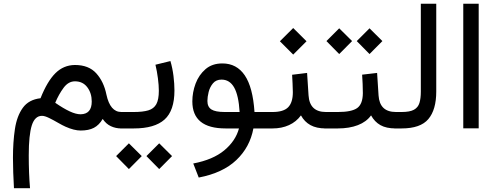

<svg xmlns="http://www.w3.org/2000/svg" viewBox="-20 -687 2653 1027"><path d="M380.9 -339.4Q454.6 -339.4 494.9 -294.9Q535.2 -250.5 549.3 -180.7Q569.3 -87.9 628.9 -87.9H642.6V0H628.9Q598.6 0 573 -12Q547.4 -23.9 529.3 -50.8Q510.3 -18.1 482.4 -3.4Q454.6 11.2 411.6 11.2Q376.5 11.2 330.6 -9.3Q314 -16.6 290 -30.5Q266.1 -44.4 242.7 -55.9Q219.2 -67.4 204.6 -67.4Q166.5 -67.4 150.1 -16.4Q133.8 34.7 133.8 144Q133.8 191.9 135.5 236.3Q137.2 280.8 140.6 319.8H54.7Q52.2 276.9 50.8 236.6Q49.3 196.3 49.3 157.7Q49.3 72.8 59.8 3.2Q70.3 -66.4 102.1 -110.4Q133.8 -154.3 196.8 -161.6Q232.9 -252.4 276.6 -295.7Q320.3 -338.9 380.9 -339.4ZM411.1 -75.7Q470.7 -76.7 470.7 -144Q470.7 -189 446.8 -220.5Q422.9 -252 380.9 -252Q345.7 -252 320.1 -217.3Q294.4 -182.6 275.4 -137.2Q319.3 -106.9 352.8 -91.3Q386.2 -75.7 411.1 -75.7Z M891.6 -360.4Q902.8 -322.3 908 -280.5Q913.1 -238.8 913.1 -203.1Q913.1 -95.2 860.1 -47.6Q807.1 0 695.8 0H623V-87.9H695.8Q744.1 -87.9 773.4 -96.7Q802.7 -105.5 816.2 -129.9Q829.6 -154.3 829.6 -201.7Q829.6 -230.5 824.7 -268.3Q819.8 -306.2 811.5 -340.8ZM763.2 147.9 831.5 79.6 900.4 147.9 831.5 217.3ZM601.1 147.9 669.4 79.6 738.3 147.9 669.4 217.3Z M1169.4 -347.7Q1246.1 -347.7 1289.3 -283.9Q1332.5 -220.2 1341.3 -87.9H1398.4V0H1335.4Q1316.9 100.1 1244.1 169.2Q1171.4 238.3 1043 262.7L1013.7 187.5Q1119.1 167.5 1179.7 117.2Q1240.2 66.9 1258.3 0H1186.5Q1008.8 0 1008.8 -144.5Q1008.8 -192.9 1026.1 -239.5Q1043.5 -286.1 1079.1 -316.9Q1114.7 -347.7 1169.4 -347.7ZM1261.7 -87.9Q1256.3 -177.2 1232.4 -219.2Q1208.5 -261.2 1165 -261.2Q1135.7 -261.2 1119.1 -241.2Q1102.5 -221.2 1095.9 -194.6Q1089.4 -168 1089.4 -147Q1089.4 -115.2 1110.8 -101.6Q1132.3 -87.9 1181.6 -87.9Z M1733.9 0H1722.2Q1672.9 0 1640.6 -17.8Q1608.4 -35.6 1589.8 -69.8Q1564.9 -35.6 1525.9 -17.8Q1486.8 0 1438 0H1378.9V-87.9H1438Q1496.6 -87.9 1521.5 -113.5Q1546.4 -139.2 1546.4 -193.8Q1546.4 -216.8 1544.9 -240.7Q1543.5 -264.6 1542.5 -287.1L1622.6 -296.9L1630.4 -176.8Q1636.2 -87.9 1723.1 -87.9H1733.9ZM1477.1 -466.3 1548.3 -537.1 1619.6 -466.3 1548.3 -395Z M2108.4 0H2096.7Q2045.9 0 2014.6 -17.8Q1983.4 -35.6 1964.8 -69.8Q1939.9 -35.2 1894.3 -17.6Q1848.6 0 1787.1 0H1714.4V-87.9H1788.1Q1860.8 -87.9 1890.6 -109.1Q1920.4 -130.4 1920.9 -189Q1920.9 -212.9 1919.7 -238.8Q1918.5 -264.6 1917 -287.6L1997.1 -296.9L2004.9 -176.3Q2010.7 -87.9 2097.7 -87.9H2108.4ZM1888.2 -467.3 1956.5 -535.6 2025.4 -467.3 1956.5 -397.9ZM1726.1 -467.3 1794.4 -535.6 1863.3 -467.3 1794.4 -397.9Z M2088.9 0V-87.9H2128.4Q2172.4 -87.9 2194.3 -100.1Q2216.3 -112.3 2223.6 -136.5Q2231 -160.6 2231 -196.8V-667H2313.5V-197.3Q2313.5 -100.1 2271.2 -50Q2229 0 2127.9 0Z M2458 -667H2540.5V-0.5H2458Z"/></svg>

Font: Vazir WOL-UI
Style: Regular-WOL-UI
Weight: 400
Designer: Saber Rastikerdar
Foundry: Saber Rastikerdar
Version: Version 30.1.0